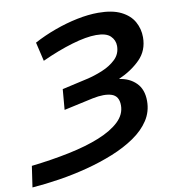

<svg xmlns="http://www.w3.org/2000/svg" viewBox="-172 -790 904 979"><g transform="rotate(-10 280.0 -300.5)"><path d="M-83 109 -67 0Q38 -12 129.5 -31Q221 -50 289 -77.5Q357 -105 395.5 -141.5Q434 -178 434 -225Q434 -273 397.5 -285.5Q361 -298 298 -285L147 -252L156 -358L284 -387Q325 -396 367.5 -413.5Q410 -431 438.5 -458.5Q467 -486 467 -527Q467 -557 445 -578.5Q423 -600 371 -600Q320 -600 245.5 -578Q171 -556 86 -517L63 -615Q115 -643 174 -664.5Q233 -686 291.5 -698Q350 -710 401 -710Q474 -710 519 -687.5Q564 -665 584.5 -628Q605 -591 605 -548Q605 -479 559.5 -433.5Q514 -388 447 -359Q501 -352 535 -318Q569 -284 569 -224Q569 -169 540 -124.5Q511 -80 460 -45Q409 -10 343.5 16.5Q278 43 205 62Q132 81 58 92.5Q-16 104 -83 109Z"/></g></svg>

Font: Montserrat SemiBold
Style: Italic
Weight: 600
Italic angle: -11.3°
Designer: Julieta Ulanovsky
Foundry: Julieta Ulanovsky
Version: Version 9.000; ttfautohint (v1.8.4.7-5d5b)